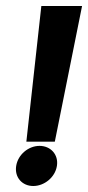

<svg xmlns="http://www.w3.org/2000/svg" viewBox="-20 -610 294 641"><path d="M34 -56C28 -18 54 11 91 11C128 11 164 -18 170 -56C176 -94 149 -123 112 -123C75 -123 40 -94 34 -56ZM118 -590 68 -137H163L254 -590Z"/></svg>

Font: Charger Sport
Style: BlkExtObl
Weight: 900
Designer: Jasper
Foundry: Cannot Into Space Fonts
Version: Version 1.1